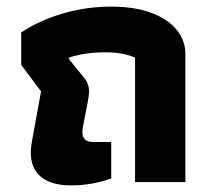

<svg xmlns="http://www.w3.org/2000/svg" viewBox="-20 -550 644 580"><path d="M73 -89Q73 -104 76 -120L104 -274L44 -354V-452Q98 -488 169 -509Q240 -530 316 -530Q387 -530 437.5 -511Q488 -492 514 -459.5Q540 -427 540 -388V0H388V-376Q352 -392 297 -392Q237 -392 188 -376V-372L230 -320Q249 -300 249 -274Q249 -261 244 -236L230 -164Q229 -159 229 -150Q229 -121 262 -121H316V-11Q259 10 194 10Q135 10 104 -15.5Q73 -41 73 -89Z"/></svg>

Font: Athiti
Style: Bold
Weight: 700
Designer: CadsonDemak Team
Foundry: CadsonDemak
Version: Version 1.033